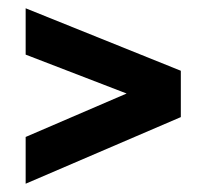

<svg xmlns="http://www.w3.org/2000/svg" viewBox="-20 -580 499 464"><path d="M42 -136 417 -297V-409L42 -560V-448L286 -354L42 -249Z"/></svg>

Font: Exo
Style: Demi Bold
Weight: 600
Designer: Natanael Gama
Version: Version 1.00